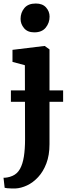

<svg xmlns="http://www.w3.org/2000/svg" viewBox="-29 -829 390 1092"><path d="M58 243Q47.5 243 34.8 242.8Q22 242.5 11.8 241.5Q1.5 240.5 -2.5 239L-9 182Q-2 182.5 12.2 180.2Q26.5 178 42.5 171Q69 159.5 84.5 132Q100 104.5 106.8 61.8Q113.5 19 113.5 -37L112.5 -458L42 -477V-545.5L223 -567.5H225.5L252.5 -548V-8.5Q252.5 53.5 234.8 100.2Q217 147 188 178.2Q159 209.5 124.8 225.5Q90.5 241.5 58 243ZM165.5 -645Q127.5 -645 107.8 -668.8Q88 -692.5 88 -721.5Q88 -757 109.5 -783Q131 -809 174 -809H175Q213 -809 233 -786.5Q253 -764 253 -734.5Q253 -699 231.2 -672Q209.5 -645 166.5 -645ZM330 -315V-250H33V-315Z"/></svg>

Font: Merriweather 20pt
Style: Bold
Weight: 700
Version: Version 2.100